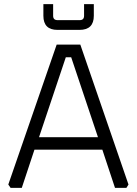

<svg xmlns="http://www.w3.org/2000/svg" viewBox="-20 -905 659 925"><path d="M20 -16 253 -690H367L599 -16L589 0H534L473 -184H146L85 0H31ZM168 -244H452L323 -629H297ZM189 -829V-885H236V-829Q236 -808 257 -808H364Q385 -808 385 -829V-885H432V-829Q432 -761 363 -761H257Q189 -761 189 -829Z"/></svg>

Font: Oxanium ExtraLight Light
Style: Regular
Weight: 300
Version: Version 2.000